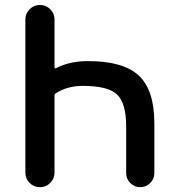

<svg xmlns="http://www.w3.org/2000/svg" viewBox="-20 -774 710 772"><path d="M199.2 -503.9Q199.2 -501 201.2 -499.5Q203.1 -498 206.1 -500Q258.8 -528.3 334 -528.3Q476.6 -528.3 538.6 -469.7Q600.6 -411.1 600.6 -278.3V-78.1Q600.6 -54.7 584 -38.1Q567.4 -21.5 543.9 -21.5Q520.5 -21.5 503.9 -38.1Q487.3 -54.7 487.3 -78.1V-265.6Q487.3 -359.4 450.7 -394Q414.1 -428.7 313.5 -428.7Q251 -428.7 205.1 -399.4Q199.2 -395.5 199.2 -388.7V-79.1Q199.2 -55.7 182.1 -38.6Q165 -21.5 141.6 -21.5H139.6Q116.2 -21.5 99.1 -38.6Q82 -55.7 82 -79.1V-696.3Q82 -719.7 99.1 -736.8Q116.2 -753.9 139.6 -753.9H141.6Q165 -753.9 182.1 -736.8Q199.2 -719.7 199.2 -696.3Z"/></svg>

Font: Gen Jyuu Gothic Medium
Style: Regular
Weight: 500
Designer: [Source Han Sans]
Ryoko NISHIZUKA  (kana & ideographs); Paul D. Hunt (Latin, Greek & Cyrillic); Wenlong ZHANG  (bopomofo
Version: Version 1.002.20150607